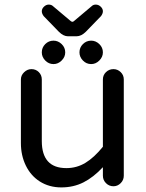

<svg xmlns="http://www.w3.org/2000/svg" viewBox="-20 -805 635 836"><path d="M236 -667 170 -735Q162 -746 162 -756Q162 -767 171.5 -776Q181 -785 192 -785Q204 -785 211 -778L287 -714Q292 -710 295 -710Q299 -710 303 -714L379 -778Q386 -785 397 -785Q409 -785 418.5 -776Q428 -767 428 -756Q428 -746 420 -735L354 -667Q334 -647 313 -647H276Q256 -647 236 -667ZM71 -459Q71 -477 85 -490.5Q99 -504 117 -504Q136 -504 149 -491Q162 -478 162 -459V-191Q162 -73 269 -73Q314 -73 352 -96Q390 -119 428 -166V-459Q428 -478 441.5 -491Q455 -504 474 -504Q492 -504 505.5 -491Q519 -478 519 -459V-40Q519 -21 505.5 -7.5Q492 6 474 6Q455 6 441.5 -7.5Q428 -21 428 -40V-77Q387 -33 343.5 -11Q300 11 247 11Q194 11 153 -15Q114 -40 92.5 -84Q71 -128 71 -182ZM213 -628Q233 -628 248.5 -613Q264 -598 264 -577Q264 -557 248.5 -541.5Q233 -526 213 -526Q192 -526 177 -541.5Q162 -557 162 -577Q162 -598 177 -613Q192 -628 213 -628ZM377 -628Q397 -628 412.5 -613Q428 -598 428 -577Q428 -557 412.5 -541.5Q397 -526 377 -526Q356 -526 341 -541.5Q326 -557 326 -577Q326 -598 341 -613Q356 -628 377 -628Z"/></svg>

Font: 寒蝉全圆体
Style: Regular
Weight: 400
Designer: Warren2060
      Designed by Motoya company      

      [Varela Round]
      Joe Prince(Latin component); Avraham Cornf
Foundry: ChillType
Version: Version 3.200